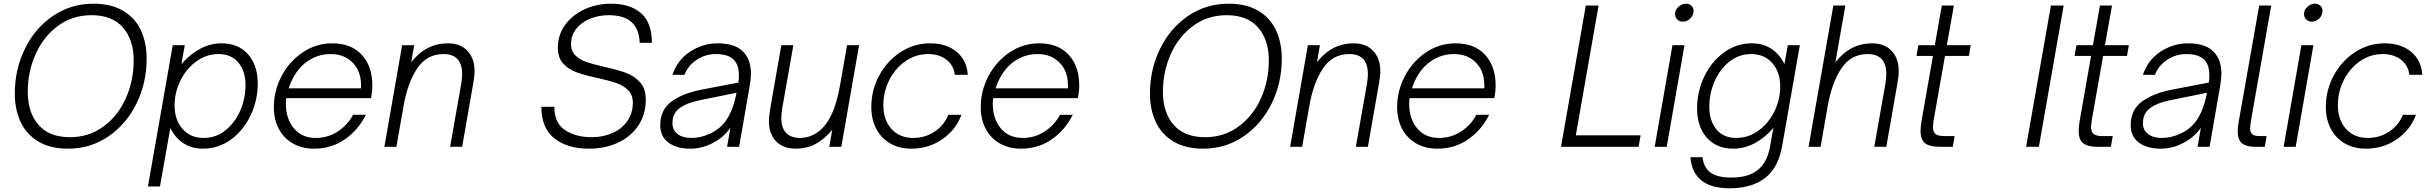

<svg xmlns="http://www.w3.org/2000/svg" viewBox="-20 -793 13130 1037"><path d="M60 -288Q60 -418 114.5 -529.5Q169 -641 266 -707Q363 -773 485 -773Q581 -773 645.5 -734.5Q710 -696 741 -629Q772 -562 772 -476Q772 -346 717.5 -234.5Q663 -123 566 -56.5Q469 10 347 10Q251 10 186.5 -29Q122 -68 91 -135Q60 -202 60 -288ZM702 -467Q702 -578 644 -644.5Q586 -711 474 -711Q372 -711 293.5 -653.5Q215 -596 172.5 -501Q130 -406 130 -297Q130 -185 188 -118.5Q246 -52 358 -52Q460 -52 538.5 -109.5Q617 -167 659.5 -262Q702 -357 702 -467Z M779 214 913 -549H978L960 -447Q1007 -501 1062 -530Q1117 -559 1176 -559Q1267 -559 1319.5 -500Q1372 -441 1372 -342Q1372 -251 1333.5 -170Q1295 -89 1227.5 -39.5Q1160 10 1076 10Q1017 10 972 -18.5Q927 -47 900 -102L844 214ZM1306 -332Q1306 -408 1268 -454.5Q1230 -501 1160 -501Q1095 -501 1040.5 -461.5Q986 -422 954.5 -358Q923 -294 923 -224Q923 -145 966 -96.5Q1009 -48 1080 -48Q1146 -48 1197.5 -89Q1249 -130 1277.5 -195.5Q1306 -261 1306 -332Z M1459 -214Q1459 -303 1501 -382.5Q1543 -462 1615.5 -510.5Q1688 -559 1775 -559Q1877 -559 1934 -497Q1991 -435 1991 -332Q1991 -300 1984 -263H1526Q1524 -243 1524 -233Q1524 -152 1567 -100Q1610 -48 1686 -48Q1751 -48 1804.5 -83Q1858 -118 1887 -173H1956Q1916 -92 1843.5 -41Q1771 10 1676 10Q1611 10 1561.5 -18.5Q1512 -47 1485.5 -98Q1459 -149 1459 -214ZM1930 -316V-332Q1930 -409 1884.5 -455Q1839 -501 1766 -501Q1706 -501 1655.5 -471.5Q1605 -442 1572 -388Q1552 -356 1539 -316Z M2056 0 2152 -549H2217L2201 -457Q2243 -510 2292 -534.5Q2341 -559 2399 -559Q2467 -559 2505 -518Q2543 -477 2543 -410Q2543 -379 2535 -337L2476 0H2411L2471 -340Q2476 -372 2476 -393Q2476 -501 2375 -501Q2285 -501 2233 -423Q2181 -345 2159 -217L2121 0Z M2904 -216H2974Q2974 -129 3031.5 -90.5Q3089 -52 3176 -52Q3239 -52 3289.5 -75Q3340 -98 3369 -140.5Q3398 -183 3398 -238Q3398 -281 3372 -306.5Q3346 -332 3307.5 -345Q3269 -358 3206 -372Q3137 -387 3094 -402.5Q3051 -418 3022 -449.5Q2993 -481 2993 -535Q2993 -605 3032.5 -659Q3072 -713 3137.5 -743Q3203 -773 3280 -773Q3384 -773 3442.5 -721.5Q3501 -670 3501 -562H3435Q3430 -711 3268 -711Q3213 -711 3166 -691.5Q3119 -672 3091.5 -636.5Q3064 -601 3064 -555Q3064 -517 3088 -493.5Q3112 -470 3147.5 -458Q3183 -446 3244 -432Q3316 -416 3361 -399.5Q3406 -383 3437 -348.5Q3468 -314 3468 -256Q3468 -176 3428 -115.5Q3388 -55 3318 -22.5Q3248 10 3160 10Q3045 10 2974.5 -45.5Q2904 -101 2904 -216Z M3546 -117Q3546 -199 3605.5 -243.5Q3665 -288 3765 -308L3968 -347Q3971 -368 3971 -386Q3971 -434 3951 -461Q3923 -501 3846 -501Q3790 -501 3743 -470Q3696 -439 3677 -389H3612Q3638 -468 3706.5 -513.5Q3775 -559 3857 -559Q3961 -559 4004 -502Q4036 -461 4036 -394Q4036 -370 4029 -328L3972 0H3907L3925 -103Q3889 -52 3834 -23Q3774 10 3709 10Q3634 10 3590 -23Q3546 -56 3546 -117ZM3812 -70Q3875 -98 3909 -154Q3943 -210 3958 -292L3756 -251Q3688 -237 3650 -208.5Q3612 -180 3612 -128Q3612 -90 3640 -69Q3668 -48 3714 -48Q3764 -48 3812 -70Z M4144 -74Q4133 -101 4133 -136Q4133 -167 4141 -212L4200 -549H4265L4205 -209Q4200 -177 4200 -156Q4200 -120 4210 -99Q4233 -48 4301 -48Q4363 -48 4414 -93Q4451 -127 4476 -185Q4501 -243 4517 -332L4555 -549H4620L4524 0H4459L4475 -92Q4432 -40 4384 -15Q4336 10 4277 10Q4228 10 4194 -11.5Q4160 -33 4144 -74Z M4686 -216Q4686 -306 4728.5 -385Q4771 -464 4844 -511.5Q4917 -559 5003 -559Q5092 -559 5147 -513Q5202 -467 5207 -389H5137Q5131 -440 5092 -470.5Q5053 -501 4993 -501Q4926 -501 4870.5 -462.5Q4815 -424 4783 -360.5Q4751 -297 4751 -226Q4751 -145 4795 -96.5Q4839 -48 4913 -48Q4977 -48 5028.5 -82.5Q5080 -117 5102 -173H5173Q5141 -89 5067.5 -39.5Q4994 10 4903 10Q4837 10 4788 -18.5Q4739 -47 4712.5 -98Q4686 -149 4686 -216Z M5277 -214Q5277 -303 5319 -382.5Q5361 -462 5433.5 -510.5Q5506 -559 5593 -559Q5695 -559 5752 -497Q5809 -435 5809 -332Q5809 -300 5802 -263H5344Q5342 -243 5342 -233Q5342 -152 5385 -100Q5428 -48 5504 -48Q5569 -48 5622.5 -83Q5676 -118 5705 -173H5774Q5734 -92 5661.5 -41Q5589 10 5494 10Q5429 10 5379.5 -18.5Q5330 -47 5303.5 -98Q5277 -149 5277 -214ZM5748 -316V-332Q5748 -409 5702.5 -455Q5657 -501 5584 -501Q5524 -501 5473.5 -471.5Q5423 -442 5390 -388Q5370 -356 5357 -316Z M6191 -288Q6191 -418 6245.5 -529.5Q6300 -641 6397 -707Q6494 -773 6616 -773Q6712 -773 6776.5 -734.5Q6841 -696 6872 -629Q6903 -562 6903 -476Q6903 -346 6848.5 -234.5Q6794 -123 6697 -56.5Q6600 10 6478 10Q6382 10 6317.5 -29Q6253 -68 6222 -135Q6191 -202 6191 -288ZM6833 -467Q6833 -578 6775 -644.5Q6717 -711 6605 -711Q6503 -711 6424.5 -653.5Q6346 -596 6303.5 -501Q6261 -406 6261 -297Q6261 -185 6319 -118.5Q6377 -52 6489 -52Q6591 -52 6669.5 -109.5Q6748 -167 6790.5 -262Q6833 -357 6833 -467Z M6948 0 7044 -549H7109L7093 -457Q7135 -510 7184 -534.5Q7233 -559 7291 -559Q7359 -559 7397 -518Q7435 -477 7435 -410Q7435 -379 7427 -337L7368 0H7303L7363 -340Q7368 -372 7368 -393Q7368 -501 7267 -501Q7177 -501 7125 -423Q7073 -345 7051 -217L7013 0Z M7526 -214Q7526 -303 7568 -382.5Q7610 -462 7682.5 -510.5Q7755 -559 7842 -559Q7944 -559 8001 -497Q8058 -435 8058 -332Q8058 -300 8051 -263H7593Q7591 -243 7591 -233Q7591 -152 7634 -100Q7677 -48 7753 -48Q7818 -48 7871.5 -83Q7925 -118 7954 -173H8023Q7983 -92 7910.5 -41Q7838 10 7743 10Q7678 10 7628.5 -18.5Q7579 -47 7552.5 -98Q7526 -149 7526 -214ZM7997 -316V-332Q7997 -409 7951.5 -455Q7906 -501 7833 -501Q7773 -501 7722.5 -471.5Q7672 -442 7639 -388Q7619 -356 7606 -316Z M8830 0H8411L8545 -763H8614L8491 -62H8841Z M8982 0H8917L9013 -549H9078ZM9027 -718Q9027 -739 9045.5 -756Q9064 -773 9086 -773Q9104 -773 9115.5 -762Q9127 -751 9127 -734Q9127 -711 9109.5 -693.5Q9092 -676 9069 -676Q9051 -676 9039 -688Q9027 -700 9027 -718Z M9110 56H9175Q9182 112 9218.5 139Q9255 166 9331 166Q9424 166 9474 125Q9524 84 9539 4L9558 -102Q9511 -48 9456 -19Q9401 10 9342 10Q9251 10 9198.5 -49.5Q9146 -109 9146 -208Q9146 -298 9184.5 -379Q9223 -460 9291 -509.5Q9359 -559 9442 -559Q9502 -559 9546.5 -530Q9591 -501 9618 -447L9636 -549H9701L9606 -7Q9585 114 9512.5 169Q9440 224 9322 224Q9124 224 9110 56ZM9595 -325Q9595 -404 9552 -452.5Q9509 -501 9438 -501Q9372 -501 9320.5 -460Q9269 -419 9240.5 -353.5Q9212 -288 9212 -217Q9212 -141 9250 -94.5Q9288 -48 9358 -48Q9423 -48 9477.5 -87.5Q9532 -127 9563.5 -191Q9595 -255 9595 -325Z M9748 0 9882 -763H9947L9893 -457Q9936 -510 9984.5 -534.5Q10033 -559 10091 -559Q10159 -559 10197 -518Q10235 -477 10235 -410Q10235 -379 10227 -337L10168 0H10103L10163 -340Q10168 -372 10168 -393Q10168 -501 10067 -501Q9977 -501 9925 -423Q9873 -345 9851 -217L9813 0Z M10457 0Q10403 0 10378 -19Q10353 -38 10353 -87Q10353 -105 10358 -138L10420 -491H10331L10341 -549H10430L10468 -763H10533L10495 -549H10624L10614 -491H10485L10425 -151Q10420 -121 10420 -106Q10420 -81 10433.5 -69.5Q10447 -58 10482 -58H10537L10527 0Z M10992 0H10923L11057 -763H11126Z M11311 0Q11257 0 11232 -19Q11207 -38 11207 -87Q11207 -105 11212 -138L11274 -491H11185L11195 -549H11284L11322 -763H11387L11349 -549H11478L11468 -491H11339L11279 -151Q11274 -121 11274 -106Q11274 -81 11287.5 -69.5Q11301 -58 11336 -58H11391L11381 0Z M11488 -117Q11488 -199 11547.5 -243.5Q11607 -288 11707 -308L11910 -347Q11913 -368 11913 -386Q11913 -434 11893 -461Q11865 -501 11788 -501Q11732 -501 11685 -470Q11638 -439 11619 -389H11554Q11580 -468 11648.5 -513.5Q11717 -559 11799 -559Q11903 -559 11946 -502Q11978 -461 11978 -394Q11978 -370 11971 -328L11914 0H11849L11867 -103Q11831 -52 11776 -23Q11716 10 11651 10Q11576 10 11532 -23Q11488 -56 11488 -117ZM11754 -70Q11817 -98 11851 -154Q11885 -210 11900 -292L11698 -251Q11630 -237 11592 -208.5Q11554 -180 11554 -128Q11554 -90 11582 -69Q11610 -48 11656 -48Q11706 -48 11754 -70Z M12162 0Q12113 0 12089.5 -18.5Q12066 -37 12066 -84Q12066 -105 12070 -128L12182 -763H12247L12137 -138Q12133 -108 12133 -100Q12133 -78 12144.5 -68Q12156 -58 12186 -58H12222L12212 0Z M12379 0H12314L12410 -549H12475ZM12424 -718Q12424 -739 12442.5 -756Q12461 -773 12483 -773Q12501 -773 12512.5 -762Q12524 -751 12524 -734Q12524 -711 12506.5 -693.5Q12489 -676 12466 -676Q12448 -676 12436 -688Q12424 -700 12424 -718Z M12542 -216Q12542 -306 12584.5 -385Q12627 -464 12700 -511.5Q12773 -559 12859 -559Q12948 -559 13003 -513Q13058 -467 13063 -389H12993Q12987 -440 12948 -470.5Q12909 -501 12849 -501Q12782 -501 12726.5 -462.5Q12671 -424 12639 -360.5Q12607 -297 12607 -226Q12607 -145 12651 -96.5Q12695 -48 12769 -48Q12833 -48 12884.5 -82.5Q12936 -117 12958 -173H13029Q12997 -89 12923.5 -39.5Q12850 10 12759 10Q12693 10 12644 -18.5Q12595 -47 12568.5 -98Q12542 -149 12542 -216Z"/></svg>

Font: Open Sauce One Light Italic
Style: Regular
Weight: 300
Italic angle: -10°
Designer: Alfredo Marco Pradil
Foundry: Creative Sauce Fz LLC
Version: Version 1.477